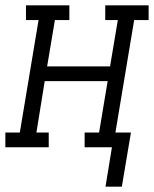

<svg xmlns="http://www.w3.org/2000/svg" viewBox="-50 -550 575 717"><path d="M344 147 368 0H266V-55H320L352 -247H117L86 -55H132V0H-30V-55H24L94 -475H47V-530H209V-475H155L126 -302H361L390 -475H343V-530H505V-475H451L381 -55H439L405 147Z"/></svg>

Font: Iosevka Curly Slab LtObl
Style: Regular
Weight: 300
Italic angle: -9°
Monospace: yes
Designer: Belleve Invis
Foundry: Belleve Invis
Version: Version 11.0.0; ttfautohint (v1.8.3)